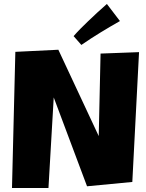

<svg xmlns="http://www.w3.org/2000/svg" viewBox="-20 -965 744 977"><path d="M226.6 -8.3 253.4 -469.2 422.9 -17.1 653.3 -39.1 687.5 -699.7 491.7 -692.4 482.4 -272.5 276.9 -711.9 58.1 -701.2 41 -8.3ZM394 -736.3C457.5 -780.3 523.4 -819.8 590.3 -857.9L523.9 -944.8C491.2 -916.5 459.5 -886.7 427.7 -856.4C402.3 -832 377 -807.1 354.5 -781.2Z"/></svg>

Font: Luckiest Guy
Style: Regular
Weight: 400
Designer: Astigmatic (AOETI)
Foundry: Astigmatic (AOETI)
Version: Version 1.001